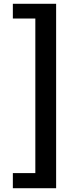

<svg xmlns="http://www.w3.org/2000/svg" viewBox="-20 -823 418 1016"><path d="M48 173V93H167V-725H48V-803H277V173Z"/></svg>

Font: Swei Fan Sans CJK TC
Style: Bold
Weight: 700
Version: Version 2.130